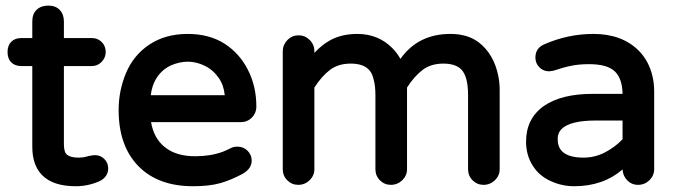

<svg xmlns="http://www.w3.org/2000/svg" viewBox="-20 -640 2404 682"><path d="M364.3 -42Q364.3 -12.7 335 2.9Q335 2.9 335 2.9Q293.9 21.5 249 21.5Q168.9 21.5 129.9 -17.6Q94.7 -52.7 94.7 -119.1V-405.3H56.6Q33.2 -405.3 20 -418.5Q6.8 -431.6 6.8 -455.1Q6.8 -478.5 20 -491.7Q33.2 -504.9 56.6 -504.9H94.7V-563.5Q94.7 -590.8 110.4 -605.5Q126 -620.1 151.4 -620.1Q177.7 -620.1 192.4 -604.5Q207 -588.9 207 -563.5V-504.9H305.7Q327.1 -504.9 341.3 -490.7Q355.5 -476.6 355.5 -455.1Q355.5 -435.5 340.8 -419.9Q326.2 -405.3 305.7 -405.3H207V-127Q207 -98.6 218.8 -89.8Q231.4 -80.1 258.8 -80.1Q277.3 -80.1 294.9 -85.9H295.9Q309.6 -88.9 317.4 -88.9Q336.9 -88.9 350.6 -75.2Q364.3 -61.5 364.3 -42Z M401.4 -249Q401.4 -318.4 427.7 -380.9Q455.1 -445.3 511.7 -482.4Q568.4 -519.5 646.5 -519.5Q723.6 -519.5 778.3 -484.4Q831.1 -450.2 860.8 -391.6Q890.6 -333 890.6 -261.7Q890.6 -238.3 874 -221.7Q858.4 -206.1 834 -206.1H516.6Q526.4 -149.4 563.5 -119.1Q603.5 -85 673.8 -85Q727.5 -85 770.5 -100.6Q785.2 -106.4 800.8 -114.3Q809.6 -119.1 823.2 -119.1Q844.7 -119.1 859.4 -104.5Q874 -89.8 874 -69.3Q874 -41 841.8 -22.5Q799.8 0 761.7 10.7Q723.6 21.5 666 21.5Q541 21.5 471.2 -50.3Q401.4 -122.1 401.4 -249ZM777.3 -301.8Q778.3 -301.8 778.3 -302.2Q778.3 -302.7 778.3 -302.7Q774.4 -338.9 756.8 -363.3Q737.3 -391.6 707.5 -406.2Q677.7 -420.9 647.5 -420.9Q617.2 -420.9 585.9 -407.2Q540 -384.8 522.5 -334Q517.6 -319.3 515.6 -301.8Z M1402.3 -430.7Q1464.8 -519.5 1580.1 -519.5Q1640.6 -519.5 1679.7 -490.2Q1734.4 -448.2 1750 -370.1Q1754.9 -345.7 1754.9 -320.3V-39.1Q1754.9 -16.6 1738.3 0Q1720.7 16.6 1697.8 16.6Q1674.8 16.6 1658.7 0.5Q1642.6 -15.6 1642.6 -39.1V-302.7Q1642.6 -369.1 1618.2 -393.6Q1597.7 -414.1 1554.7 -414.1Q1511.7 -414.1 1482.4 -392.6Q1452.1 -370.1 1425.8 -329.1V-39.1Q1425.8 -16.6 1409.2 0Q1391.6 16.6 1368.7 16.6Q1345.7 16.6 1329.6 0.5Q1313.5 -15.6 1313.5 -39.1V-302.7Q1313.5 -334 1307.6 -356.4Q1302.7 -377.9 1293 -389.6L1289.1 -393.6Q1268.6 -414.1 1225.6 -414.1Q1182.6 -414.1 1153.3 -392.6Q1123 -370.1 1096.7 -329.1V-39.1Q1096.7 -16.6 1080.1 0Q1062.5 16.6 1039.6 16.6Q1016.6 16.6 1000.5 0.5Q984.4 -15.6 984.4 -39.1V-458Q984.4 -480.5 1001 -498Q1017.6 -514.6 1040.5 -514.6Q1063.5 -514.6 1080.1 -498Q1096.7 -481.4 1096.7 -458V-452.1Q1121.1 -478.5 1149.4 -495.1Q1191.4 -519.5 1249 -519.5Q1323.2 -519.5 1373 -469.7Q1390.6 -452.1 1402.3 -430.7Z M1848.6 -136.7Q1848.6 -218.8 1912.1 -263.7Q1974.6 -306.6 2085 -306.6H2191.4Q2190.4 -361.3 2163.6 -386.7Q2136.7 -412.1 2072.3 -412.1Q2038.1 -412.1 2010.7 -406.7Q1983.4 -401.4 1945.3 -388.7L1930.7 -386.7H1929.7Q1910.2 -386.7 1896 -400.9Q1881.8 -415 1881.8 -435.5Q1881.8 -469.7 1915 -483.4Q1999 -519.5 2087.9 -519.5Q2188.5 -519.5 2248 -460.9Q2285.2 -423.8 2297.9 -368.2Q2303.7 -342.8 2303.7 -315.4V-39.1Q2303.7 -16.6 2287.1 0Q2269.5 16.6 2246.6 16.6Q2223.6 16.6 2208 0.5Q2192.4 -15.6 2191.4 -38.1Q2122.1 21.5 2019.5 21.5Q1975.6 21.5 1935.5 2.9Q1894.5 -15.6 1871.6 -52.7Q1848.6 -89.8 1848.6 -136.7ZM2191.4 -211.9H2096.7Q2004.9 -211.9 1974.6 -181.6Q1960.9 -168 1960.9 -146.5Q1960.9 -118.2 1976.6 -102.5Q1999 -80.1 2052.7 -80.1Q2091.8 -80.1 2127 -97.7Q2165 -117.2 2191.4 -145.5Z"/></svg>

Font: FakePearl
Style: SemiBold
Weight: 400
Version: Version 1.2